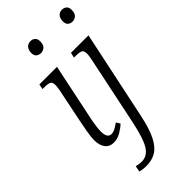

<svg xmlns="http://www.w3.org/2000/svg" viewBox="-304 -814 1117 1117"><g transform="rotate(-45 254.5 -255.5)"><path d="M206 -658Q188 -658 176.5 -668Q165 -678 165 -699Q165 -723 177.5 -737Q190 -751 210 -751Q227 -751 238.5 -741Q250 -731 250 -710Q250 -681 236 -669.5Q222 -658 206 -658ZM137 10Q102 10 83.5 -14.5Q65 -39 65 -80Q65 -108 72 -147.5Q79 -187 86 -221L128 -426Q130 -437 131.5 -448Q133 -459 133 -467Q133 -491 120.5 -497.5Q108 -504 78 -504H63L69 -536H214L145 -206Q139 -180 133.5 -146Q128 -112 128 -90Q128 -35 162 -35Q177 -35 193 -43.5Q209 -52 227 -65L242 -41Q222 -22 194.5 -6Q167 10 137 10ZM465 -658Q447 -658 436 -668Q425 -678 425 -699Q425 -723 437 -737Q449 -751 469 -751Q486 -751 497.5 -741Q509 -731 509 -710Q509 -682 495.5 -670Q482 -658 465 -658ZM175 240Q159 240 145 238Q131 236 122 234L129 197Q138 199 150 201Q162 203 173 203Q218 203 245.5 160Q273 117 296 9L387 -427Q392 -450 392 -467Q392 -491 379.5 -497.5Q367 -504 338 -504H322L329 -536H473L358 9Q339 100 313.5 150Q288 200 254 220Q220 240 175 240Z"/></g></svg>

Font: Noto Serif SemiCondensed Light
Style: Italic
Weight: 300
Width: 4
Italic angle: -12°
Designer: Monotype Design Team
Foundry: Monotype Imaging Inc.
Version: Version 2.013; ttfautohint (v1.8.4.7-5d5b)